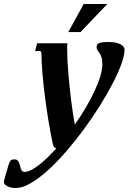

<svg xmlns="http://www.w3.org/2000/svg" viewBox="-153 -736 646 965"><path d="M55.2 -467.3Q55.2 -474.1 52.7 -476.8Q50.3 -479.5 46.4 -479.5H23.4L33.7 -518.6H185.5Q185.1 -511.7 184.8 -503.7Q184.6 -495.6 184.6 -486.8Q184.6 -462.4 186 -431.6Q187.5 -400.9 190.4 -367.4Q193.4 -334 197 -298.8Q200.7 -263.7 204.8 -230Q209 -196.3 213.6 -165.5Q218.3 -134.8 223.1 -109.9Q252 -150.9 277.1 -193.4Q302.2 -235.8 321 -275.6Q339.8 -315.4 350.6 -350.8Q361.3 -386.2 361.3 -413.1Q361.3 -435.5 356.9 -448.5Q352.5 -461.4 346.9 -469.7Q341.3 -478 336.9 -483.9Q332.5 -489.7 332.5 -498Q332.5 -505.4 335 -510.5Q337.4 -515.6 344.2 -518.8Q351.1 -522 363.3 -523.4Q375.5 -524.9 394.5 -524.9Q430.2 -524.9 451.7 -513.9Q473.1 -502.9 473.1 -486.3Q473.1 -459 457 -414.3Q440.9 -369.6 412.8 -315.7Q384.8 -261.7 347.2 -201.9Q309.6 -142.1 266.6 -83.7Q223.6 -25.4 177.5 27.6Q131.3 80.6 86.7 120.8Q42 161.1 0.7 185.1Q-40.5 209 -74.2 209Q-86.9 209 -97.7 206.5Q-108.4 204.1 -116.2 200Q-124 195.8 -128.7 190.9Q-133.3 186 -133.3 181.2Q-133.3 178.7 -133.1 174.8Q-132.8 170.9 -131.8 168.5L-111.8 98.6Q-106.9 81.5 -101.3 73.2Q-95.7 64.9 -80.6 64.9Q-70.8 64.9 -65.4 69.6Q-60.1 74.2 -57.1 81.3Q-54.2 88.4 -52.5 96.4Q-50.8 104.5 -48.3 111.6Q-45.9 118.7 -41.7 123.3Q-37.6 127.9 -29.3 127.9Q-15.6 127.9 2.4 119.1Q20.5 110.4 41 94.7Q61.5 79.1 84 57.4Q106.4 35.6 129.9 9.3Q119.1 5.4 116.5 -0.7Q113.8 -6.8 111.8 -15.6Q100.1 -71.3 90.1 -132.1Q80.1 -192.9 72.5 -252.7Q64.9 -312.5 60.3 -367.7Q55.7 -422.9 55.2 -467.3ZM267.6 -715.8H386.2L251.5 -574.7H190.4Z"/></svg>

Font: Arian AMU Serif
Style: Bold Italic
Weight: 700
Italic angle: -15°
Designer: Ruben Hakobyan (Tarumian)
Foundry: Ruben Hakobyan (Tarumian)
Version: Version 1.002